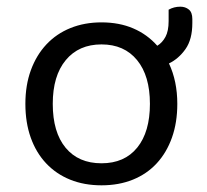

<svg xmlns="http://www.w3.org/2000/svg" viewBox="-20 -542 621 575"><path d="M511 -231Q511 -175 495 -130Q479 -85 449.5 -53Q420 -21 378 -4Q336 13 284 13Q232 13 190 -4Q148 -21 118 -53Q88 -85 72 -130Q56 -175 56 -231Q56 -287 72.5 -332Q89 -377 119 -409Q149 -441 191 -458Q233 -475 284 -475Q337 -475 379 -457Q421 -439 451 -405Q466 -414 475.5 -431.5Q485 -449 485 -479V-513Q501 -522 520 -522Q535 -522 545.5 -513.5Q556 -505 556 -485V-473Q556 -424 535.5 -395Q515 -366 486 -352Q511 -299 511 -231ZM284 -409Q216 -409 177 -362Q138 -315 138 -231Q138 -146 176.5 -99.5Q215 -53 284 -53Q353 -53 391 -100Q429 -147 429 -231Q429 -315 390.5 -362Q352 -409 284 -409Z"/></svg>

Font: Baloo Thambi 2
Style: Regular
Weight: 400
Designer: Aadarsh Rajan and Ek Type
Foundry: Ek Type
Version: Version 1.640;hotconv 1.0.111;makeotfexe 2.5.65597; ttfautoh